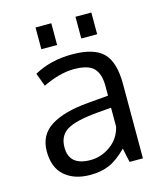

<svg xmlns="http://www.w3.org/2000/svg" viewBox="-109 -792 753 884"><g transform="rotate(-15 268.0 -349.5)"><path d="M45.9 0ZM129.4 -141.6Q129.4 -54.7 231.4 -54.7Q282.7 -54.7 326.9 -86.7Q371.1 -118.7 383.8 -172.9V-263.2Q381.3 -263.2 354.2 -260.7Q327.1 -258.3 318.8 -257.8Q212.9 -248.5 171.1 -223.1Q129.4 -197.8 129.4 -141.6ZM92.3 -502.9Q170.4 -546.9 273.7 -546.9Q377 -546.9 421.1 -503.2Q465.3 -459.5 465.3 -354.5V0H401.9Q394.5 -31.2 387.7 -67.4Q343.3 -22.9 304.2 -5.9Q265.1 11.2 212.4 11.2Q137.2 11.2 91.6 -28.1Q45.9 -67.4 45.9 -145.3Q45.9 -223.1 108.2 -262.7Q170.4 -302.2 287.6 -312Q303.7 -313.5 336.2 -316.2Q368.7 -318.8 384.8 -320.3V-367.7Q384.8 -424.3 358.4 -451.7Q332 -479 264.2 -479Q196.3 -479 115.7 -439.9ZM334 -606.4V-710H409.7V-606.4ZM143.6 -606.4V-710H218.8V-606.4Z"/></g></svg>

Font: Oxygen
Style: Normal
Weight: 400
Designer: Vernon Adams
Foundry: Vernon Adams
Version: Version Release 0.2.2 webfont; ttfautohint (v0.8.52-bc40) -l